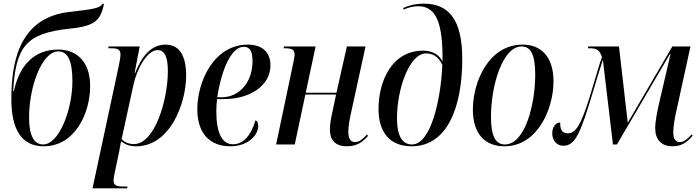

<svg xmlns="http://www.w3.org/2000/svg" viewBox="-20 -790 3826 1050"><path d="M219 10C389 10 473 -169 473 -320C473 -450 402 -519 298 -519C175 -519 88 -442 56 -292L52 -293C66 -537 125 -608 359 -633C506 -647 530 -683 549 -769H540C528 -746 495 -740 362 -725C110 -697 42 -495 42 -249C42 -83 97 10 219 10ZM216 0C167 0 139 -46 139 -148C139 -315 209 -509 299 -509C351 -509 376 -457 376 -346C376 -190 303 0 216 0Z M631 -437 486 240H675L677 230H657C619 230 601 225 601 197C601 187 604 172 607 156L632 38C635 18 638 4 642 -17C667 1 688 10 725 10C910 10 998 -224 998 -377C998 -491 957 -546 886 -546C804 -546 755 -480 719 -391H716L744 -536H574L572 -526H588C625 -526 639 -519 639 -490C639 -481 636 -462 631 -437ZM712 -2C680 -2 657 -16 645 -29L710 -327C727 -406 782 -516 842 -516C881 -516 898 -478 898 -401C898 -245 827 -2 712 -2Z M1239 10C1340 10 1392 -54 1392 -100C1392 -121 1386 -129 1377 -132C1355 -57 1316 -1 1254 -1C1196 -1 1163 -60 1163 -181C1163 -200 1165 -236 1167 -248H1203C1348 -248 1459 -322 1459 -433C1459 -504 1414 -546 1336 -546C1146 -546 1059 -339 1059 -193C1059 -56 1132 10 1239 10ZM1191 -258H1168C1193 -417 1247 -534 1313 -534C1346 -534 1361 -511 1361 -455C1361 -347 1295 -258 1191 -258Z M1877 10C1937 10 1967 -18 1993 -47L1987 -54C1964 -30 1945 -13 1922 -13C1894 -13 1885 -35 1885 -71C1885 -101 1891 -132 1902 -183L1979 -536H1877L1820 -283H1652L1706 -536H1533L1531 -526H1540C1577 -526 1591 -517 1591 -492C1591 -481 1587 -463 1583 -442L1490 0H1592L1650 -273H1818L1799 -183C1790 -144 1784 -111 1784 -81C1784 -32 1807 10 1877 10Z M2231 10C2428 10 2508 -207 2508 -468C2508 -680 2436 -770 2298 -770C2247 -770 2206 -757 2185 -746L2187 -737C2208 -747 2235 -756 2267 -756C2370 -756 2402 -655 2400 -454C2382 -491 2344 -513 2294 -513C2121 -513 2050 -343 2050 -194C2050 -71 2108 10 2231 10ZM2233 0C2183 0 2151 -41 2151 -144C2151 -304 2219 -498 2310 -498C2350 -498 2381 -476 2399 -434C2391 -245 2336 0 2233 0Z M2738 10C2924 10 3007 -201 3007 -345C3007 -487 2932 -546 2839 -546C2650 -546 2566 -339 2566 -191C2566 -55 2635 10 2738 10ZM2741 0C2693 0 2665 -40 2665 -151C2665 -319 2727 -536 2833 -536C2883 -536 2907 -490 2907 -382C2907 -220 2852 0 2741 0Z M3658 10C3712 10 3740 -16 3768 -48L3763 -55C3734 -25 3719 -13 3697 -13C3677 -13 3662 -26 3662 -66C3662 -95 3669 -141 3678 -179L3756 -536H3657L3413 -119L3365 -536H3197L3195 -526H3207C3243 -526 3260 -515 3272 -478C3261 -452 3232 -347 3204 -257C3154 -99 3127 -61 3084 -61C3052 -61 3042 -86 3044 -120C3020 -120 3000 -97 3000 -61C3000 -28 3019 7 3062 7C3129 7 3158 -73 3224 -292C3245 -362 3259 -409 3277 -463L3332 0H3354L3644 -495H3647L3580 -206C3571 -162 3563 -119 3563 -90C3563 -27 3596 10 3658 10Z"/></svg>

Font: Noto Serif Display Condensed Medium
Style: Italic
Weight: 500
Width: 3
Italic angle: -12°
Designer: Monotype Design Team
Foundry: Monotype Imaging Inc.
Version: Version 2.009